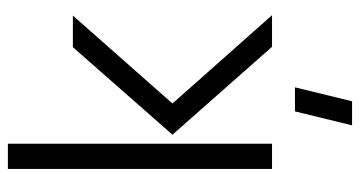

<svg xmlns="http://www.w3.org/2000/svg" viewBox="-238 -489 935 499"><g transform="rotate(-90 229.5 -239.5)"><path d="M153.3 208 189.5 59.6H252L215.8 208ZM40 0V-686.5H105.5V0ZM128.9 -258.8 356.4 -517.6H438.5L210 -258.8L439.5 0H357.4Z"/></g></svg>

Font: Post No Bills Colombo
Style: Medium
Weight: 600
Designer: Kosala Senevirathne, Siva Puranthara, Lasantha Premarathna, Tharique Azeez
Foundry: Mooniak
Version: Version 1.220 ; ttfautohint (v1.5)